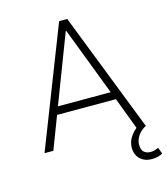

<svg xmlns="http://www.w3.org/2000/svg" viewBox="-129 -804 952 1094"><g transform="rotate(-15 347.5 -257.0)"><path d="M48 0 323 -705H371L646 0H593L516 -204L545 -192H150L178 -204L100 0ZM345 -641 187 -228 166 -238H529L506 -228L348 -641ZM630 191Q589 191 562.5 166Q536 141 536 99Q536 61 560.5 28.5Q585 -4 625 -27L645 0Q629 7 614 21.5Q599 36 590 54.5Q581 73 581 94Q581 124 596 137Q611 150 634 150Q644 150 656.5 147Q669 144 681 138L695 175Q685 182 668 186.5Q651 191 630 191Z"/></g></svg>

Font: Nunito Sans 7pt SemiCondensed ExtraLight
Style: Regular
Weight: 250
Width: 4
Designer: Vernon Adams
Foundry: Vernon Adams
Version: Version 3.101;gftools[0.9.27]